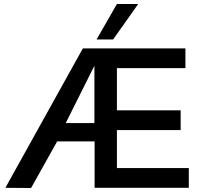

<svg xmlns="http://www.w3.org/2000/svg" viewBox="-20 -943 993 964"><path d="M7 0 396 -700H911V-601H567V-389H887V-290H567V-99H928V0H455V-233H267L136 1ZM310 -325H454V-613ZM465 -745 567 -923H674L548 -745Z"/></svg>

Font: Georama ExtraCondensed Thin Medium
Style: Regular
Weight: 500
Version: Version 1.001